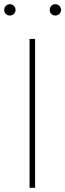

<svg xmlns="http://www.w3.org/2000/svg" viewBox="-24 -897 311 917"><path d="M143.6 -710.9V0H117.2V-710.9ZM-3.9 -849.6Q-3.9 -860.8 3.9 -868.9Q11.7 -877 22.9 -877Q34.2 -877 42.2 -868.9Q50.3 -860.8 50.3 -849.6Q50.3 -838.4 42.2 -830.6Q34.2 -822.8 22.9 -822.8Q11.7 -822.8 3.9 -830.6Q-3.9 -838.4 -3.9 -849.6ZM213.4 -849.6Q213.4 -860.8 221.2 -868.9Q229 -877 240.2 -877Q251.5 -877 259.5 -868.9Q267.6 -860.8 267.6 -849.6Q267.6 -838.4 259.5 -830.6Q251.5 -822.8 240.2 -822.8Q229 -822.8 221.2 -830.6Q213.4 -838.4 213.4 -849.6Z"/></svg>

Font: Vazirmatn FD Thin
Style: Regular
Weight: 100
Designer: Saber Rastikerdar
Foundry: Saber Rastikerdar
Version: Version 33.003